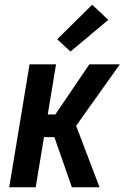

<svg xmlns="http://www.w3.org/2000/svg" viewBox="-20 -792 540 812"><path d="M19 0 105 -520H217L182 -308H214L358 -520H487L302 -260L401 0H284L210 -212H166L131 0ZM278 -574 222 -626 370 -772 438 -708Z"/></svg>

Font: Iosevka Term Curly
Style: Bold Italic
Weight: 700
Italic angle: -9°
Designer: Belleve Invis
Foundry: Belleve Invis
Version: Version 32.3.0